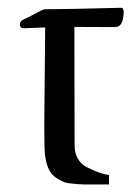

<svg xmlns="http://www.w3.org/2000/svg" viewBox="-20 -473 364 504"><path d="M175.3 -402.3 175.8 -92.8Q175.8 -49.8 210.2 -33Q244.6 -16.1 266.1 -13.7V11.2H200.2Q181.6 10.7 161.4 8.1Q141.1 5.4 121.6 -10.7Q97.2 -31.2 96.7 -92.3Q96.2 -118.7 96.2 -142.1Q96.2 -173.3 96.7 -199.7L98.6 -400.9Q62.5 -399.9 44.4 -398.9H42Q32.7 -398.9 32.2 -408.2V-409.2Q32.2 -417 41 -421.4Q50.3 -425.3 80.6 -441.4Q86.4 -444.3 88.9 -445.8Q94.7 -448.7 98.6 -448.7L176.8 -449.7L297.4 -452.6H297.9Q304.7 -452.6 304.7 -440.4Q304.7 -434.1 302.7 -423.8Q298.8 -401.9 281.2 -401.9Z"/></svg>

Font: Caudex
Style: Regular
Weight: 400
Version: Version 1.01